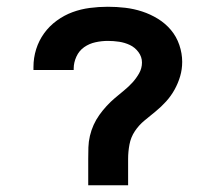

<svg xmlns="http://www.w3.org/2000/svg" viewBox="-20 -548 640 568"><path d="M241 0V-78Q241 -95 241.5 -112Q242 -129 246 -146Q250 -163 257 -178.5Q264 -194 274 -208Q284 -222 295.5 -234.5Q307 -247 320 -258Q333 -269 346.5 -280Q360 -291 371.5 -303.5Q383 -316 391.5 -331Q400 -346 400 -363Q400 -380 389.5 -394Q379 -408 364 -415Q349 -422 332.5 -424.5Q316 -427 299 -427Q281 -427 262.5 -423Q244 -419 229 -408.5Q214 -398 206 -380.5Q198 -363 198 -345V-341H79V-350Q79 -377 87 -402.5Q95 -428 110.5 -449.5Q126 -471 148 -487Q170 -503 194.5 -512Q219 -521 245.5 -524.5Q272 -528 299 -528Q325 -528 350.5 -525Q376 -522 400.5 -514Q425 -506 447 -492.5Q469 -479 485.5 -459.5Q502 -440 510.5 -415Q519 -390 519 -365Q519 -343 513 -322.5Q507 -302 496.5 -283Q486 -264 471.5 -248Q457 -232 440.5 -218.5Q424 -205 407.5 -191.5Q391 -178 379 -160Q367 -142 363 -120.5Q359 -99 359 -78V0Z"/></svg>

Font: Iosevka Fixed Extended
Style: Bold
Weight: 700
Width: 7
Monospace: yes
Designer: Belleve Invis
Foundry: Belleve Invis
Version: Version 24.1.1; ttfautohint (v1.8.4)